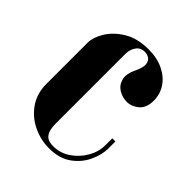

<svg xmlns="http://www.w3.org/2000/svg" viewBox="-150 -594 693 693"><g transform="rotate(45 196.5 -247.5)"><path d="M39 -363Q39 -389 58.5 -421.5Q78 -454 116.5 -477.5Q155 -501 212 -501Q256 -501 288.5 -485Q321 -469 338.5 -442.5Q356 -416 356 -383Q356 -346 335 -328.5Q314 -311 290 -311Q267 -311 247.5 -323Q228 -335 222 -358.5Q216 -382 233 -416Q245 -442 243 -457Q241 -472 231 -478.5Q221 -485 209 -485Q187 -485 175.5 -468.5Q164 -452 164 -430V-75Q164 -49 170.5 -34.5Q177 -20 188.5 -15Q200 -10 215 -10Q251 -10 280.5 -30Q310 -50 328 -81Q346 -112 346 -145V-181H362V-145Q362 -113 345.5 -77.5Q329 -42 295.5 -18Q262 6 210 6Q166 6 126.5 -13.5Q87 -33 63 -68.5Q39 -104 39 -152Z"/></g></svg>

Font: Emberly Black
Style: Regular
Weight: 900
Designer: Rajesh Rajput
Foundry: Rajesh Rajput
Version: Version 1.000